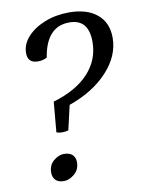

<svg xmlns="http://www.w3.org/2000/svg" viewBox="-78 -709 571 775"><g transform="rotate(-10 207.5 -321.5)"><path d="M148 -183Q135 -183 125 -187L136 -311Q231 -339 281.5 -393.5Q332 -448 332 -522Q332 -615 253 -615Q159 -615 139 -491Q123 -482 102 -482Q60 -482 60 -523Q60 -559 87 -589Q114 -619 159.5 -637Q205 -655 259 -655Q332 -655 373.5 -620.5Q415 -586 415 -524Q415 -450 356 -386Q297 -322 197 -287L174 -187Q164 -183 148 -183ZM122 12Q98 12 87 0Q76 -12 76 -30Q76 -61 97 -78.5Q118 -96 139 -96Q163 -96 174.5 -84.5Q186 -73 186 -54Q186 -24 164.5 -6Q143 12 122 12Z"/></g></svg>

Font: Petrona Medium
Style: Italic
Weight: 500
Italic angle: -9°
Designer: Ringo R. Seeber
Foundry: Ringo R. Seeber
Version: Version 2.001; ttfautohint (v1.8.3)